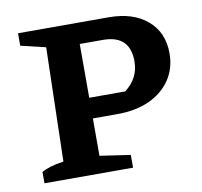

<svg xmlns="http://www.w3.org/2000/svg" viewBox="-65 -599 702 668"><g transform="rotate(-10 286.0 -265.0)"><path d="M360 -530Q446 -530 496.5 -487Q547 -444 547 -370Q547 -317 520 -277Q493 -237 445 -215Q397 -193 332 -193H245V-61L353 -45V0H40V-40Q54 -48 72.5 -53.5Q91 -59 118 -63L128 -465L40 -486V-530ZM327 -456H245V-266H372Q422 -304 422 -364Q422 -456 327 -456Z"/></g></svg>

Font: Piazzolla SC SemiBold
Style: Regular
Weight: 600
Designer: Juan Pablo del Peral
Foundry: Huerta Tipografica
Version: Version 1.330